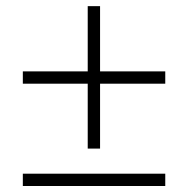

<svg xmlns="http://www.w3.org/2000/svg" viewBox="-20 -605 611 624"><path d="M54.2 -0.5V-40.5H517.1V-0.5ZM54.2 -333V-373H265.1V-585H305.2V-373H517.1V-333H305.2V-122.1H265.1V-333Z"/></svg>

Font: Open Sans Light
Style: Regular
Weight: 300
Foundry: Ascender Corporation
Version: Version 1.10